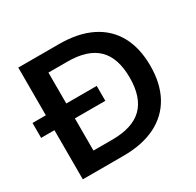

<svg xmlns="http://www.w3.org/2000/svg" viewBox="-158 -877 1072 1049"><g transform="rotate(-30 378.0 -352.5)"><path d="M78 0V-705H334Q455 -705 538.5 -663.5Q622 -622 665 -543.5Q708 -465 708 -353Q708 -242 665 -163Q622 -84 538.5 -42Q455 0 334 0ZM207 -107H326Q454 -107 516 -168Q578 -229 578 -353Q578 -478 516 -538.5Q454 -599 326 -599H207ZM-6 -310V-404H399V-310Z"/></g></svg>

Font: Mulish ExtraLight
Style: Regular
Weight: 200
Designer: Vernon Adams
Foundry: Vernon Adams
Version: Version 3.603